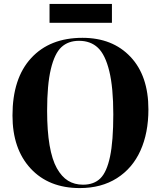

<svg xmlns="http://www.w3.org/2000/svg" viewBox="-20 -935 812 969"><path d="M230 -819.8V-915H544.9V-819.8ZM382.8 14.2Q226.1 14.2 134.5 -84.7Q43 -183.6 43 -352.1Q43 -539.6 137.2 -641.8Q231.4 -744.1 396 -744.1Q547.9 -744.1 638.4 -648.4Q729 -552.7 729 -382.8Q729 -263.7 688.7 -174.6Q648.4 -85.4 569.8 -35.6Q491.2 14.2 382.8 14.2ZM398.9 -2.9Q454.1 -2.9 486.6 -34.9Q519 -66.9 535.4 -144.8Q551.8 -222.7 551.8 -357.9Q551.8 -493.2 531.5 -576.2Q511.2 -659.2 474.1 -694.1Q437 -729 378.9 -729Q324.2 -729 289.8 -697Q255.4 -665 236.6 -586.2Q217.8 -507.3 217.8 -376Q217.8 -274.9 230.2 -202.1Q242.7 -129.4 266.8 -86.2Q291 -43 323.5 -22.9Q356 -2.9 398.9 -2.9Z"/></svg>

Font: Display Regular
Style: Bold
Weight: 700
Designer: Latin by Veronika Burian and Jose Scaglione. Greek by Irene Vlachou. Cyrillic by Vera Evstafieva.
Foundry: TypeTogether
Version: Version 3.002